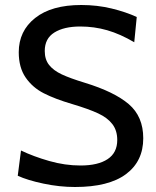

<svg xmlns="http://www.w3.org/2000/svg" viewBox="-20 -734 624 768"><path d="M51 -31 64 -132Q114 -108 177 -90Q240 -72 302 -72Q372 -72 410.5 -97.5Q449 -123 449 -174Q449 -212 429.5 -237.5Q410 -263 372.5 -280.5Q335 -298 268 -318Q200 -338 155 -361Q110 -384 82.5 -424Q55 -464 55 -525Q55 -610 120.5 -662Q186 -714 305 -714Q369 -714 426.5 -700Q484 -686 527 -666L517 -565Q461 -598 409 -613Q357 -628 301 -628Q236 -628 197.5 -604Q159 -580 159 -530Q159 -496 176.5 -474Q194 -452 227 -436.5Q260 -421 319 -403Q437 -367 495 -317.5Q553 -268 553 -181Q553 -89 484 -37.5Q415 14 280 14Q218 14 154 0.5Q90 -13 51 -31Z"/></svg>

Font: Cabin
Style: Regular
Weight: 400
Designer: Pablo Impallari
Foundry: Pablo Impallari. http://www.impallari.com Igino Marini. http://www.ikern.com
Version: Version 2.001